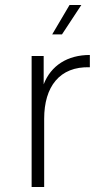

<svg xmlns="http://www.w3.org/2000/svg" viewBox="-20 -745 417 765"><path d="M106 0H156V-272C156 -399 217 -481 338 -477V-526C249 -526 183 -484 154 -409V-522H106ZM188 -608H227L304 -725H257Z"/></svg>

Font: Chess Sans Light
Style: Regular
Weight: 300
Designer: Wolf Bōese
Foundry: Wolf Bōese
Version: Version 7.223;Glyphs 3.3 (3306)